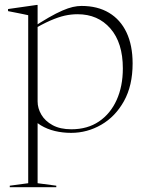

<svg xmlns="http://www.w3.org/2000/svg" viewBox="-20 -527 596 776"><path d="M476.5 -250.5Q476.5 -354 426.2 -411.8Q376 -469.5 293.5 -469.5Q267.5 -469.5 241.8 -463.8Q216 -458 183.2 -443.8Q150.5 -429.5 104 -402.5L99.5 -407.5Q143.5 -437 175.8 -455.5Q208 -474 231.8 -484.2Q255.5 -494.5 274.2 -498.8Q293 -503 309.5 -503Q374.5 -503 420.8 -475.2Q467 -447.5 491.5 -395.5Q516 -343.5 516 -270.5Q516 -181 481 -118.2Q446 -55.5 389.2 -22.8Q332.5 10 267.5 10Q233 10 201.8 2.5Q170.5 -5 145 -20.5Q119.5 -36 101.5 -60H132V213.5L207.5 223.5V229.5H19.5V223.5L94 213.5V-465.5Q87.5 -467 75.5 -469.5Q63.5 -472 47.2 -475.2Q31 -478.5 12.5 -482V-490.5L128 -507H132V-425.5V-117Q132 -89.5 147 -63.8Q162 -38 192.5 -21.2Q223 -4.5 268.5 -4.5Q333.5 -4.5 380 -36Q426.5 -67.5 451.5 -123Q476.5 -178.5 476.5 -250.5Z"/></svg>

Font: Newsreader 60pt ExtraLight
Style: Regular
Weight: 250
Designer: Hugues Gentile
Foundry: Production Type
Version: Version 1.003